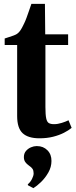

<svg xmlns="http://www.w3.org/2000/svg" viewBox="-20 -699 391 985"><path d="M182.5 10.5Q124 10.5 96 -15.8Q68 -42 68 -103.5V-468H4V-501.5Q14.5 -505 26.2 -508.8Q38 -512.5 49 -516.5Q60 -520.5 67 -525Q75 -530.5 81.5 -539Q88 -547.5 93.5 -558Q99 -568.5 104 -579Q109.5 -590 116 -607.5Q122.5 -625 129 -644.2Q135.5 -663.5 141 -679H210.5L212 -523H329.5V-468H213V-150.5Q213 -111 217 -92Q221 -73 230.8 -67.5Q240.5 -62 257.5 -62Q276 -62 296.8 -68.5Q317.5 -75 331.5 -82L347.5 -43Q332 -30 308 -17.8Q284 -5.5 252.5 2.5Q221 10.5 182.5 10.5ZM244 127Q244 158 228 186Q212 214 190.5 234.8Q169 255.5 151.5 266H150.5L123.5 251.5L122.5 246.5Q136 235.5 144.2 219Q152.5 202.5 152.5 190.5Q152.5 176 147 167.5Q141.5 159 128.5 150.5Q117.5 143 110 132.8Q102.5 122.5 102.5 107Q102.5 88 113.2 75.5Q124 63 138.8 56.8Q153.5 50.5 167 50.5H170Q202 50.5 223.2 71.8Q244.5 93 244 127Z"/></svg>

Font: Merriweather 96pt
Style: Bold
Weight: 700
Version: Version 2.100